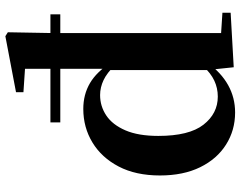

<svg xmlns="http://www.w3.org/2000/svg" viewBox="-108 -750 875 698"><g transform="rotate(-90 329.0 -401.5)"><path d="M232.6 -619.3V-655.2H625.3V-619.3ZM183.4 -263Q183.4 -151.1 224.1 -98.9Q264.8 -46.7 326.3 -46.7Q357.2 -46.7 384.3 -59.4Q411.5 -72.1 437.8 -100.9L455.7 -92.6L448.3 -83.1Q413.5 -34.5 368.1 -9.2Q322.6 16.2 268.5 16.2Q204 16.2 151.9 -16.7Q99.7 -49.5 69.6 -110.8Q39.6 -172.1 39.6 -256.9Q39.6 -344.7 72.1 -407Q104.7 -469.3 159.6 -502.5Q214.5 -535.7 281.5 -535.7Q334 -535.7 375.2 -511.5Q416.4 -487.3 450 -434.9H459.1L440.3 -420.6Q412.9 -449.4 386.3 -462Q359.7 -474.6 331.9 -474.6Q291.2 -474.6 257.5 -452Q223.9 -429.5 203.6 -382.5Q183.4 -335.6 183.4 -263ZM631.1 0 433 11.2 423.4 -80.3 422.7 -81.9V-442.6L427.4 -452.2V-747.6L342.4 -753.3V-780.3L545.9 -819L560.2 -810L557.2 -641.7V-34.7L631.1 -29.9Z"/></g></svg>

Font: Noto Serif SC ExtraLight
Style: Regular
Weight: 200
Designer: Ryoko NISHIZUKA 西塚涼子 (kana & ideographs); Frank Grießhammer (Latin, Greek & Cyrillic); Wenlong ZHANG 张文龙 (bopomofo); San
Foundry: Adobe
Version: Version 2.002-H1;hotconv 1.1.0;makeotfexe 2.6.0